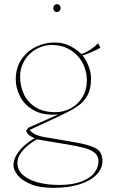

<svg xmlns="http://www.w3.org/2000/svg" viewBox="-20 -686 549 926"><path d="M45 112Q45 76 74.5 40Q104 4 147 -19Q136 -24 127.5 -29Q119 -34 113.5 -41Q108 -48 106 -56L117 -70L261 -134Q190 -128 144 -153.5Q98 -179 77 -220.5Q56 -262 56 -303Q56 -359 83.5 -399.5Q111 -440 154 -460.5Q197 -481 243 -481Q287 -481 319.5 -463.5Q352 -446 372 -426Q388 -429 414.5 -446Q441 -463 453 -478L464 -456Q456 -450 423 -435.5Q390 -421 378 -419Q395 -398 407 -367.5Q419 -337 419 -308Q419 -258 402 -226.5Q385 -195 355.5 -174.5Q326 -154 274 -130Q268 -127 262 -124L122 -59Q134 -46 146.5 -39.5Q159 -33 177 -28.5Q195 -24 218 -21L346 1Q414 13 444 30.5Q474 48 474 90Q474 127 445.5 156.5Q417 186 363.5 203Q310 220 239 220Q169 220 125.5 201Q82 182 63.5 157Q45 132 45 112ZM265 206Q330 206 373 189.5Q416 173 435.5 146.5Q455 120 455 91Q455 66 436 50.5Q417 35 383.5 26.5Q350 18 289 8L158 -14Q138 -3 116.5 14Q95 31 79.5 53.5Q64 76 64 100Q64 134 90 157.5Q116 181 161.5 193.5Q207 206 265 206ZM247 -145Q287 -145 322 -164Q357 -183 378 -218Q399 -253 399 -299Q399 -342 379 -381Q359 -420 320.5 -444.5Q282 -469 228 -469Q190 -469 155 -449.5Q120 -430 98.5 -395Q77 -360 77 -317Q77 -271 95 -232Q113 -193 151 -169Q189 -145 247 -145ZM272 -647Q272 -655 267.5 -660.5Q263 -666 255 -666Q248 -666 242.5 -660.5Q237 -655 237 -647Q237 -639 241.5 -633.5Q246 -628 254 -628Q261 -628 266.5 -633Q272 -638 272 -647Z"/></svg>

Font: TMT Limkin
Style: Regular
Weight: 400
Designer: Gabriel Drozdov
Version: Version 1.000;Glyphs 3.1.2 (3151)